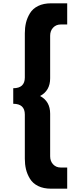

<svg xmlns="http://www.w3.org/2000/svg" viewBox="-20 -880 486 1160"><path d="M60 -253V-347Q130 -347 130 -412V-679Q130 -713 137 -742.5Q144 -772 161 -800Q178 -828 210.5 -844Q243 -860 289 -860H386V-732H346Q319 -732 301 -713Q283 -694 283 -664V-407Q283 -332 222 -300Q283 -268 283 -193V64Q283 94 301 113Q319 132 346 132H386V260H289Q243 260 210.5 244Q178 228 161 200Q144 172 137 142.5Q130 113 130 79V-188Q130 -253 60 -253Z"/></svg>

Font: Hussar
Style: BoldWeb
Weight: 700
Foundry: Cannot Into Space Fonts
Version: Version 2.00